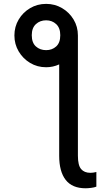

<svg xmlns="http://www.w3.org/2000/svg" viewBox="-20 -781 580 1005"><path d="M55.4 -595.2Q55.4 -641.3 77.8 -678.8Q100.1 -716.3 137.8 -738.5Q175.4 -760.7 221.6 -760.7Q267 -760.7 304.9 -738.5Q342.7 -716.3 365.2 -678.8Q387.8 -641.3 387.8 -595.2V34.1Q387.8 84.2 404.5 103.9Q421.2 123.6 453.1 123.6Q459.5 123.6 468.2 122.5Q476.9 121.4 484.4 119.3V196Q473.7 200.3 457 202.4Q440.3 204.5 427.6 204.5Q358.3 204.5 324 160.9Q289.8 117.2 289.8 34.1V-443.9Q257.1 -429 221.6 -429Q175.4 -429 137.8 -451.5Q100.1 -474.1 77.8 -511.9Q55.4 -549.7 55.4 -595.2ZM221.6 -518.5Q252.5 -518.5 274 -537.8Q295.5 -557.2 295.5 -596.6Q295.5 -634.9 274 -654.8Q252.5 -674.7 221.6 -674.7Q189.6 -674.7 168 -654.8Q146.3 -634.9 146.3 -596.6Q146.3 -557.2 168 -537.8Q189.6 -518.5 221.6 -518.5Z"/></svg>

Font: Inter Alia
Style: Regular
Weight: 400
Designer: Rasmus Andersson (Latin, Greek, Cyrillic etc.) and Evan from Shavian.info (Shavian, old style figures)
Foundry: Shavian.info
Version: Version 0.001;git-37ab20767